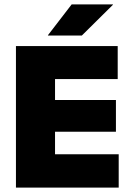

<svg xmlns="http://www.w3.org/2000/svg" viewBox="-20 -847 594 867"><path d="M52 0V-639H228.5V0ZM104.5 0V-150.5H516V0ZM156 -252V-395.5H503.5V-252ZM104.5 -490V-639H511.5V-490ZM303.5 -827H490V-825.5L349.5 -686.5H196.5V-688Z"/></svg>

Font: Anek Latin ExtraBold
Style: Regular
Weight: 800
Designer: Yesha Goshar
Foundry: Ek Type
Version: Version 1.003